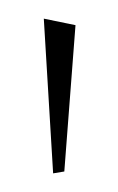

<svg xmlns="http://www.w3.org/2000/svg" viewBox="-20 -709 127 206"><path d="M27 -689 37 -523 49 -525 61 -682Z"/></svg>

Font: Bigelow Rules
Style: Regular
Weight: 400
Designer: Astigmatic (AOETI)
Foundry: Astigmatic (AOETI)
Version: Version 1.000